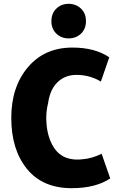

<svg xmlns="http://www.w3.org/2000/svg" viewBox="-20 -962 676 1005"><path d="M557 -28Q480 23 355 23Q203 23 121 -78Q39 -179 39 -345Q39 -507 126 -610Q213 -713 359 -713Q477 -713 552 -662L508 -535Q450 -570 380 -570Q321 -570 281.5 -532Q242 -494 232 -424Q219 -371 223 -320Q228 -243 261.5 -190.5Q295 -138 356 -129Q380 -125 408 -128Q458 -131 512 -157ZM339 -761Q301 -761 275 -786Q249 -811 249 -851Q249 -892 275 -917Q301 -942 339 -942Q378 -942 404 -917Q430 -892 430 -851Q430 -811 404 -786Q378 -761 339 -761Z"/></svg>

Font: Repo
Style: ExtraBold
Weight: 800
Designer: Stefan Peev
Foundry: Context Ltd
Version: Version 001.000